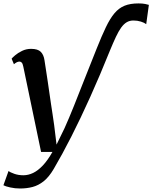

<svg xmlns="http://www.w3.org/2000/svg" viewBox="-58 -853 892 1124"><path d="M59.5 250.5Q29.5 250.5 1.5 244.2Q-26.5 238 -38 231.5L-8 148Q1.5 156 25.8 164.5Q50 173 79 173Q107.5 173 135.8 159.5Q164 146 192.5 116Q221 86 249 36.5H182.5L78.5 -462.5Q75 -480 69.5 -486.2Q64 -492.5 56 -492.5Q48.5 -492.5 40.8 -488.8Q33 -485 23.5 -477L10 -509.5Q14.5 -515.5 30.5 -529.2Q46.5 -543 71 -555Q95.5 -567 124 -567Q163.5 -567 180.8 -549.5Q198 -532 202.5 -500Q207.5 -468.5 212.2 -436.8Q217 -405 221.8 -373.5Q226.5 -342 231 -310.2Q235.5 -278.5 240.2 -247Q245 -215.5 249.8 -184Q254.5 -152.5 259 -121L273 -6.5L320 -103Q345.5 -159.5 375.2 -233.8Q405 -308 438.2 -393.2Q471.5 -478.5 507.5 -567.5Q537.5 -643 562 -694Q586.5 -745 612.2 -775.5Q638 -806 671.2 -819.5Q704.5 -833 752.5 -833Q776.5 -833 791.8 -829.8Q807 -826.5 813.5 -824.5L798 -711.5Q787.5 -720 767 -726.5Q746.5 -733 723 -733Q701 -733 683.8 -722.8Q666.5 -712.5 651.2 -691.2Q636 -670 620.5 -637Q605 -604 586 -558Q527.5 -412.5 470.5 -286Q413.5 -159.5 359.8 -53.8Q306 52 256.5 136Q228.5 183.5 197.8 208Q167 232.5 132.8 241.5Q98.5 250.5 59.5 250.5Z"/></svg>

Font: Merriweather SemiBold
Style: Italic
Weight: 600
Italic angle: -7.8°
Version: Version 2.101